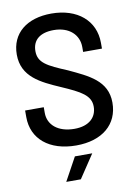

<svg xmlns="http://www.w3.org/2000/svg" viewBox="-97 -771 731 1024"><g transform="rotate(-10 268.5 -259.0)"><path d="M264 8C405 8 493 -66 493 -184C493 -303 394 -345 290 -394C182 -439 136 -462 136 -525C136 -586 178 -619 251 -619C336 -619 386 -569 386 -504V-477H488V-508C488 -629 395 -708 254 -708C122 -708 35 -640 35 -524C35 -403 134 -358 237 -313C340 -268 391 -241 391 -180C391 -124 351 -81 270 -81C180 -81 128 -128 128 -192V-223H27V-187C27 -69 118 8 264 8ZM177 190H256L340 64H246Z"/></g></svg>

Font: Vanilla Cream DemiBold
Style: Regular
Weight: 600
Designer: Jeremy Tribby, Jinavaṁso
Foundry: Tribby Type
Version: Version 1.422;Glyphs 3.1.2 (3151)